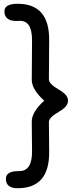

<svg xmlns="http://www.w3.org/2000/svg" viewBox="-20 -811 406 1018"><path d="M239.3 -389.6 240.7 -597.7Q242.2 -791 73.7 -791Q2.9 -791 3.4 -750.5Q3.9 -694.3 81.1 -700.2Q150.9 -705.1 149.9 -594.7L148.4 -388.2Q147.9 -337.4 214.4 -277.3Q147.9 -216.8 148.4 -166L149.9 -9.3Q150.9 97.2 81.1 96.2Q10.3 95.2 11.2 138.2Q12.2 187 73.7 187Q242.7 187 240.7 -6.3L239.3 -164.6Q239.3 -188 293.5 -219.2Q342.3 -247.6 340.3 -277.3Q342.3 -306.6 293.5 -335Q239.3 -366.2 239.3 -389.6Z"/></svg>

Font: Comic Relief
Style: Regular
Weight: 400
Designer: Jeff Davis
Foundry: Loudifier
Version: Version 1.200; ttfautohint (v1.8.4.7-5d5b)